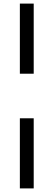

<svg xmlns="http://www.w3.org/2000/svg" viewBox="-20 -828 298 1068"><path d="M90.5 -418V-808H167.5V-418ZM90.5 220V-170H167.5V220Z"/></svg>

Font: Encode Sans SmExp
Style: Regular
Weight: 400
Width: 6
Designer: Multiple Designers
Foundry: Impallari Type
Version: Version 3.002; ttfautohint (v1.8.3) -l 8 -r 50 -G 200 -x 14 